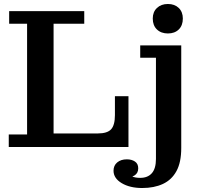

<svg xmlns="http://www.w3.org/2000/svg" viewBox="-20 -738 996 964"><path d="M24 0V-63H116V-619H26V-682H403V-619H249V0ZM249 0V-68H625V0ZM471 -68Q519 -68 538 -89Q557 -110 557 -160V-255H625V-68ZM763 60V-448H684V-510H890V5ZM617 62Q641 62 657.5 73Q674 84 674 107Q674 131 656 142.5Q638 154 610 154L620 129Q627 141 643.5 148Q660 155 684 155L694 206Q632 206 591 181.5Q550 157 550 119Q550 93 568.5 77.5Q587 62 617 62ZM684 155Q722 155 742.5 131.5Q763 108 763 60L890 5Q890 77 866 121Q842 165 798 185.5Q754 206 694 206ZM823 -570Q789 -570 768 -590Q747 -610 747 -645Q747 -678 768 -698Q789 -718 823 -718Q857 -718 877.5 -698Q898 -678 898 -645Q898 -610 877.5 -590Q857 -570 823 -570Z"/></svg>

Font: Montagu Slab 120pt Medium
Style: Regular
Weight: 500
Designer: Florian Karsten
Foundry: Florian Karsten
Version: Version 1.000